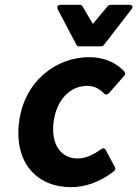

<svg xmlns="http://www.w3.org/2000/svg" viewBox="-20 -752 570 796"><path d="M59 -245C38 -76 134 24 275 24C334 24 398 1 452 -42C457 -46 460 -53 457 -58L418 -131C413 -140 405 -137 400 -134C371 -113 338 -95 302 -95C234 -95 191 -151 202 -245C214 -339 271 -396 342 -396C369 -396 390 -386 412 -364C419 -357 427 -361 431 -365L495 -438C499 -442 500 -450 496 -455C465 -489 416 -515 350 -515C213 -515 80 -416 59 -245ZM297 -566C299 -563 303 -560 307 -560H400C404 -560 408 -562 411 -566L524 -712C540 -732 516 -732 516 -732H437C433 -732 429 -729 426 -726L365 -653L322 -726C320 -729 317 -732 313 -732H233C209 -732 220 -712 220 -712Z"/></svg>

Font: Falling Sky
Style: BdObl
Weight: 700
Designer: Paul D. Hunt
Foundry: Adobe Systems Incorporated
Version: Version 1.02